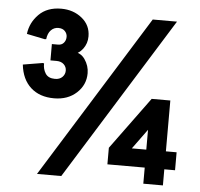

<svg xmlns="http://www.w3.org/2000/svg" viewBox="-51 -765 856 820"><g transform="rotate(5 376.5 -355.0)"><path d="M181 -328Q119 -328 81 -362.5Q43 -397 36 -460L120 -474L126 -473Q125 -449 137 -430Q149 -411 178 -411Q198 -411 209.5 -422.5Q221 -434 221 -450Q221 -466 209.5 -477Q198 -488 178 -488H152V-558H179Q194 -558 203 -568.5Q212 -579 212 -594Q212 -608 202 -618.5Q192 -629 174 -629Q155 -629 142 -615.5Q129 -602 126 -577L120 -576L42 -592Q48 -641 83.5 -676.5Q119 -712 179 -712Q231 -712 268 -682Q305 -652 305 -604Q305 -574 287.5 -550.5Q270 -527 242 -522V-534Q277 -534 296 -506.5Q315 -479 315 -447Q315 -397 277.5 -362.5Q240 -328 181 -328ZM137 0 572 -700H676L241 0ZM593 2V-67H433V-138L597 -362H677V-144H723V-67H677V2ZM531 -144H593V-229Z"/></g></svg>

Font: Fustat
Style: Bold
Weight: 700
Designer: Mohamed Gaber, Khaled Hosny, Laura Garcia Mut
Foundry: Kief Type Foundry, Alif Type Foundry, Hard Type Foundry
Version: Version 1.007